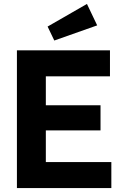

<svg xmlns="http://www.w3.org/2000/svg" viewBox="-20 -956 675 976"><path d="M66 0V-700H539V-568H213V-421H491V-293H213V-132H546V0ZM256 -750 222 -821 422 -936 474 -827Z"/></svg>

Font: Our Lexend SemiBold
Style: Regular
Weight: 600
Designer: Bonnie Shaver-Troup, Thomas Jockin
Foundry: Lexend
Version: Version 1.007